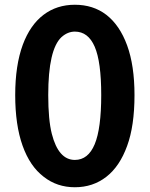

<svg xmlns="http://www.w3.org/2000/svg" viewBox="-20 -774 630 808"><path d="M164 -30Q106 -74 75 -161Q44 -248 44 -374Q44 -499 76 -586Q107 -669 163 -711.5Q219 -754 295 -754Q372 -754 427 -712Q484 -668 515 -583Q546 -498 546 -374Q546 -244 515 -160Q484 -74 427.5 -30Q371 14 295 14Q220 14 164 -30ZM406 -374Q406 -514 378.5 -577.5Q351 -641 295 -641Q265 -641 239 -618Q183 -566 183 -374Q183 -270 198 -211Q226 -101 295 -101Q351 -101 378.5 -167Q406 -233 406 -374Z"/></svg>

Font: Merged Yaku Han JP
Style: Bold
Weight: 700
Designer: Ryoko NISHIZUKA 西塚涼子 (kana, bopomofo & ideographs); Paul D. Hunt (Latin, Greek & Cyrillic); Sandoll Communications 산돌커뮤니
Foundry: Adobe
Version: Version 2.004